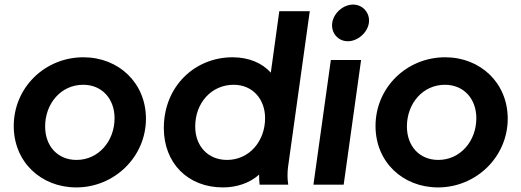

<svg xmlns="http://www.w3.org/2000/svg" viewBox="-20 -806 2275 838"><path d="M313 12C479 12 617 -121 617 -288C617 -444 498 -556 344 -556C176 -556 40 -424 40 -256C40 -99 159 12 313 12ZM177 -254C177 -354 246 -436 343 -436C425 -436 480 -375 480 -290C480 -190 410 -108 314 -108C231 -108 177 -169 177 -254Z M953 12C1013 12 1070 -7 1111 -44C1111 -30 1111 -16 1113 0H1238C1234 -28 1234 -49 1237 -76L1332 -757H1199L1162 -489C1124 -531 1066 -556 995 -556C831 -556 695 -430 695 -247C695 -95 799 12 953 12ZM832 -254C832 -356 902 -436 1000 -436C1082 -436 1137 -374 1137 -290C1137 -190 1068 -108 971 -108C888 -108 832 -168 832 -254Z M1348 0H1480L1556 -544H1424ZM1430 -706C1424 -663 1455 -626 1498 -626C1541 -626 1584 -663 1590 -706C1596 -749 1564 -786 1521 -786C1478 -786 1436 -749 1430 -706Z M1892 12C2058 12 2196 -121 2196 -288C2196 -444 2077 -556 1923 -556C1755 -556 1619 -424 1619 -256C1619 -99 1738 12 1892 12ZM1756 -254C1756 -354 1825 -436 1922 -436C2004 -436 2059 -375 2059 -290C2059 -190 1989 -108 1893 -108C1810 -108 1756 -169 1756 -254Z"/></svg>

Font: Mluvka Bold
Style: Italic
Weight: 700
Italic angle: -8°
Designer: Modified by Jiří Krblich, Original typeface by Gumpita Rahayu
Foundry: Gumpita Rahayu & Jiří Krblich
Version: Version 2.000;Glyphs 3.1.1 (3134)